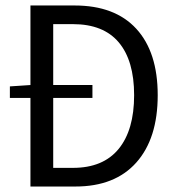

<svg xmlns="http://www.w3.org/2000/svg" viewBox="-20 -680 640 700"><path d="M91 -323H16V-365L91 -370V-660H252Q399 -660 477 -575Q555 -490 555 -333Q555 -175 477 -87.5Q399 0 255 0H91ZM246 -68Q356 -68 412.5 -137Q469 -206 469 -333Q469 -459 413 -525.5Q357 -592 246 -592H174V-370H317V-323H174V-68Z"/></svg>

Font: Office Code Pro
Style: Regular
Weight: 400
Designer: Nathan Rutzky & Paul D. Hunt
Foundry: Adobe Systems Incorporated
Version: Version 1.004